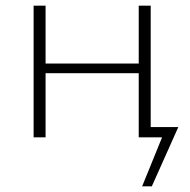

<svg xmlns="http://www.w3.org/2000/svg" viewBox="-20 -482 666 674"><path d="M513 172H479L549 0H467V-225H140V0H98V-462H140V-259H467V-462H509V-36H606Z"/></svg>

Font: Ysabeau SC Light
Style: Regular
Weight: 300
Designer: Christian Thalmann (Catharsis Fonts)
Version: Version 0.003